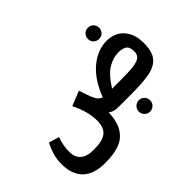

<svg xmlns="http://www.w3.org/2000/svg" viewBox="-162 -1029 1650 1650"><g transform="rotate(-45 662.5 -204.0)"><path d="M960 -599Q960 -628 980 -648Q1000 -668 1029 -668Q1058 -668 1077.5 -648Q1097 -628 1097 -599Q1097 -571 1077.5 -551Q1058 -531 1029 -531Q1000 -531 980 -550.5Q960 -570 960 -599ZM1276 -235Q1276 -133 1236 -83Q1196 -33 1115 -16.5Q1034 0 884 0H727Q674 0 641 -27Q636 85 595 148Q554 211 484.5 235.5Q415 260 313 260H312Q174 260 106.5 192.5Q39 125 39 0Q39 -59 55.5 -112.5Q72 -166 94 -207L189 -179Q161 -107 161 -25Q161 39 200.5 74.5Q240 110 325 110Q430 110 475.5 73.5Q521 37 521 -47Q521 -105 505 -162.5Q489 -220 457 -286L591 -340Q607 -288 628 -234Q642 -197 658.5 -179Q675 -161 696 -155Q756 -312 854 -393.5Q952 -475 1065 -475Q1121 -475 1169 -449.5Q1217 -424 1246.5 -370Q1276 -316 1276 -235ZM1167 -243Q1167 -297 1139 -315Q1111 -333 1063 -333Q997 -333 933 -293.5Q869 -254 805 -150H903Q1012 -150 1067 -157.5Q1122 -165 1144.5 -184.5Q1167 -204 1167 -243ZM966 151Q966 180 946 200Q926 220 897 220Q868 220 848 200Q828 180 828 151Q828 123 848.5 102.5Q869 82 897 82Q926 82 946 102Q966 122 966 151Z"/></g></svg>

Font: FiraGOUPP
Style: Bold
Weight: 700
Designer: bBox Type
Foundry: bBox Type GmbH
Version: Version 1.001